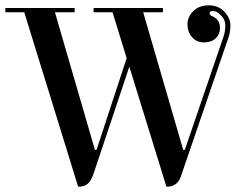

<svg xmlns="http://www.w3.org/2000/svg" viewBox="-70 -680 906 720"><path d="M768 -542Q775 -563 775 -584.5Q775 -606 758.5 -622.5Q742 -639 729 -639Q716 -639 716 -631Q716 -623 724 -620Q755 -608 755 -574Q755 -552 739 -536.5Q723 -521 695 -521Q667 -521 650 -541Q633 -561 633 -589Q633 -617 655 -638.5Q677 -660 713 -660Q749 -660 771.5 -636Q794 -612 794 -585.5Q794 -559 787 -540L616 -41Q609 -19 604 -8Q589 20 557 20H554L415 -430L285 -41Q278 -19 272 -8Q258 20 226 20H223L21 -634H-50V-650H210V-634H136L286 -118H292L405 -462L352 -634H281V-650H541V-634H467L617 -118H623Z"/></svg>

Font: Elsie Swash Caps
Style: Regular
Weight: 400
Designer: Alejandro Inler
Foundry: Alejandro Inler
Version: 1.003